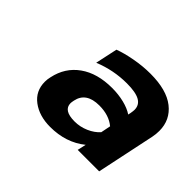

<svg xmlns="http://www.w3.org/2000/svg" viewBox="-89 -854 645 645"><g transform="rotate(45 233.5 -531.5)"><path d="M78 -444Q78 -456 81 -468Q93 -525 138 -557Q183 -589 253 -589Q283 -589 309.5 -582.5Q336 -576 354 -564L356 -573Q358 -585 358 -590Q358 -613 338.5 -624Q319 -635 277 -635Q214 -635 155 -611L172 -690Q198 -700 236 -707Q274 -714 310 -714Q387 -714 427 -682.5Q467 -651 467 -599Q467 -584 464 -569L420 -360H318L325 -391Q273 -349 198 -349Q146 -349 112 -374.5Q78 -400 78 -444ZM332 -458 339 -493Q310 -517 264 -517Q202 -517 192 -468Q190 -458 190 -454Q190 -420 243 -420Q269 -420 293 -430.5Q317 -441 332 -458Z"/></g></svg>

Font: Prompt Semibold
Style: Italic
Weight: 600
Italic angle: -12°
Designer: Katatrad Team
Foundry: CadsonDemak
Version: Version 1.000